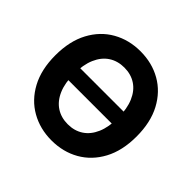

<svg xmlns="http://www.w3.org/2000/svg" viewBox="-178 -932 1138 1138"><g transform="rotate(45 391.0 -363.5)"><path d="M625 -413.5V-313.7H157.2V-413.5ZM391 9.8Q294.4 9.8 217.1 -34.2Q139.8 -78.1 95 -161.6Q50.2 -245 50.2 -363.4Q50.2 -482.3 95 -566Q139.8 -649.7 217.1 -693.5Q294.4 -737.3 391 -737.3Q487.8 -737.3 564.7 -693.5Q641.7 -649.7 686.6 -566Q731.4 -482.3 731.4 -363.3Q731.4 -244.7 686.6 -161.3Q641.7 -77.8 564.7 -34Q487.8 9.8 391 9.8ZM391.2 -126.2Q447 -126.2 488.4 -153.5Q529.9 -180.8 552.7 -233.6Q575.6 -286.5 575.6 -363.3Q575.6 -440.4 552.7 -493.6Q529.9 -546.8 488.4 -574.1Q447 -601.4 391.2 -601.4Q335.4 -601.4 293.8 -574.1Q252.2 -546.8 229.2 -493.7Q206.1 -440.6 206.1 -363.4Q206.1 -286.6 229.2 -233.7Q252.2 -180.8 293.8 -153.5Q335.4 -126.2 391.2 -126.2Z"/></g></svg>

Font: Inter
Style: Regular
Weight: 400
Designer: Rasmus Andersson
Foundry: rsms
Version: Version 4.000;git-8c9346024